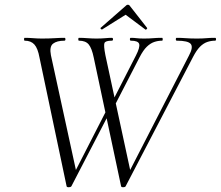

<svg xmlns="http://www.w3.org/2000/svg" viewBox="-20 -784 928 807"><path d="M489 -1 374 -542Q366 -581 353 -597Q340 -613 312 -613Q309 -613 309 -619Q309 -625 312 -625Q329 -625 348 -623.5Q367 -622 385 -622Q406 -622 422 -623.5Q438 -625 450 -625Q455 -625 455 -619Q455 -613 450 -613Q423 -613 419 -603Q415 -593 423 -552L530 -56L497 -11L774 -550Q793 -585 782 -599Q771 -613 723 -613Q719 -613 719 -619Q719 -625 723 -625Q743 -625 761.5 -623.5Q780 -622 808 -622Q832 -622 847 -623.5Q862 -625 884 -625Q888 -625 888 -619Q888 -613 884 -613Q867 -613 851 -607.5Q835 -602 820.5 -587.5Q806 -573 791 -544L508 -1Q506 3 498 3Q490 3 489 -1ZM260 -1 146 -542Q139 -581 124.5 -597Q110 -613 84 -613Q81 -613 81 -619Q81 -625 84 -625Q101 -625 120 -623.5Q139 -622 156 -622Q186 -622 209 -623.5Q232 -625 251 -625Q255 -625 255 -619Q255 -613 251 -613Q219 -613 203 -600.5Q187 -588 194 -552L302 -56L269 -11L437 -339L447 -323L280 -1Q277 3 269 3Q261 3 260 -1ZM453 -323 443 -339 551 -550Q569 -585 565 -599Q561 -613 530 -613Q526 -613 526 -619Q526 -625 530 -625Q543 -625 554.5 -623.5Q566 -622 585 -622Q608 -622 623.5 -623.5Q639 -625 661 -625Q664 -625 664 -619Q664 -613 661 -613Q644 -613 628 -607.5Q612 -602 597 -587.5Q582 -573 567 -544ZM409 -660Q408 -659 404.5 -662Q401 -665 403 -667L508 -759Q512 -764 517.5 -764Q523 -764 526 -759L598 -667Q600 -665 596.5 -661.5Q593 -658 591 -660L508 -722Z"/></svg>

Font: Cormorant Garamond Light Light
Style: Italic
Weight: 300
Italic angle: -10°
Version: Version 4.001